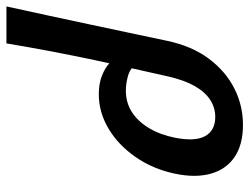

<svg xmlns="http://www.w3.org/2000/svg" viewBox="-158 -360 757 582"><g transform="rotate(90 220.0 -69.5)"><path d="M-51 289Q-37 225 -23.5 162.5Q-10 100 3 39Q16 -22 28.5 -81Q41 -140 53 -197Q69 -273 107 -324Q145 -375 197 -401.5Q249 -428 308 -428Q368 -428 405.5 -402.5Q443 -377 456 -330.5Q469 -284 456 -222Q442 -155 405.5 -102.5Q369 -50 319.5 -20.5Q270 9 215 9Q183 9 159 -0.5Q135 -10 120 -24Q105 -38 100 -51L130 -97Q141 -84 163 -78.5Q185 -73 204 -73Q241 -73 269.5 -91.5Q298 -110 318 -143.5Q338 -177 347 -222Q359 -283 342 -313.5Q325 -344 284 -344Q256 -344 232 -328.5Q208 -313 190 -281Q172 -249 161 -200Q139 -103 124.5 -37.5Q110 28 101 73Q92 118 85.5 151.5Q79 185 73.5 217Q68 249 61 289Z"/></g></svg>

Font: Ysabeau
Style: Bold Italic
Weight: 700
Italic angle: -12°
Designer: Christian Thalmann (Catharsis Fonts)
Version: Version 2.002